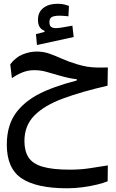

<svg xmlns="http://www.w3.org/2000/svg" viewBox="-20 -700 626 1032"><path d="M340.8 312Q176.3 312 96.4 258.8Q16.6 205.6 16.6 77.6Q16.6 -30.8 70.6 -99.6Q124.5 -168.5 223.6 -211.2Q322.8 -253.9 457 -282.2L458.5 -250.5L392.6 -259.3V-274.4Q371.1 -276.4 347.9 -281.5Q324.7 -286.6 297.4 -294.4Q258.8 -305.7 228.3 -314.2Q197.8 -322.8 164.1 -322.8Q129.9 -322.8 99.9 -310.5Q69.8 -298.3 43.9 -279.8L35.2 -354.5Q64 -392.1 101.8 -407.5Q139.6 -422.9 177.7 -422.9Q213.9 -422.9 245.6 -411.6Q277.3 -400.4 311.8 -384.8Q346.2 -369.1 391.1 -355.5Q421.9 -346.2 446.8 -342Q471.7 -337.9 498 -337.2Q524.4 -336.4 559.6 -337.4L558.1 -239.3Q418.5 -207.5 318.4 -170.4Q218.3 -133.3 164.8 -79.1Q111.3 -24.9 111.3 58.1Q111.3 111.8 133.3 146Q155.3 180.2 208.7 196Q262.2 211.9 355.5 211.9Q415 211.9 466.8 203.6Q518.6 195.3 559.6 189L558.6 274.4Q536.6 283.7 501.2 292.2Q465.8 300.8 424.1 306.4Q382.3 312 340.8 312ZM178.7 -458 173.3 -516.6 253.4 -537.1 248.5 -505.4 219.2 -522.9V-534.7Q184.1 -546.9 184.1 -593.8Q184.1 -635.3 213.4 -657.5Q242.7 -679.7 288.6 -679.7Q309.1 -679.7 323.7 -676.3Q338.4 -672.9 350.6 -668L347.7 -612.3Q336.4 -613.8 323.2 -614.7Q310.1 -615.7 301.8 -615.7Q269.5 -615.7 257.6 -607.9Q245.6 -600.1 245.6 -581.1Q245.6 -562.5 254.4 -555.7Q263.2 -548.8 280.8 -548.8Q294.9 -548.8 321 -553.5Q347.2 -558.1 369.1 -562L376 -501Z"/></svg>

Font: Cascadia Code
Style: Regular
Weight: 400
Designer: Aaron Bell
Foundry: Saja Typeworks
Version: Version 2404.023